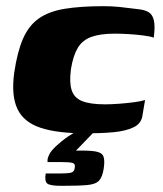

<svg xmlns="http://www.w3.org/2000/svg" viewBox="-20 -425 527 622"><path d="M258 7Q166 7 111.5 -11Q57 -29 36.5 -72Q16 -115 26 -189Q36 -257 54.5 -299.5Q73 -342 105.5 -365Q138 -388 189.5 -396.5Q241 -405 316 -405Q342 -405 367 -402.5Q392 -400 430 -395Q449 -393 461.5 -385.5Q474 -378 478.5 -359Q483 -340 478 -303Q468 -307 445 -310Q422 -313 397 -314.5Q372 -316 352 -316Q305 -316 276 -305.5Q247 -295 232 -270Q217 -245 210 -202Q204 -159 212 -133.5Q220 -108 246 -97.5Q272 -87 320 -87Q341 -87 367 -89Q393 -91 415.5 -94Q438 -97 450 -101L442 -54Q439 -25 412.5 -12.5Q386 0 346 3.5Q306 7 258 7ZM179 177Q142 177 133 169.5Q124 162 128 137Q130 137 141 137Q152 137 174 137Q201 137 211 134Q221 131 222 119Q225 106 215.5 103Q206 100 179 100H134Q134 100 134 93.5Q134 87 139.5 75.5Q145 64 162 48Q171 40 180 32.5Q189 25 198.5 18.5Q208 12 217.5 6.5Q227 1 236 -1H288L226 63Q268 62 289 65.5Q310 69 315 81.5Q320 94 316 121Q312 148 301 160Q290 172 262.5 174.5Q235 177 179 177Z"/></svg>

Font: Genos ExtraBold
Style: Italic
Weight: 800
Italic angle: -8°
Version: Version 1.010